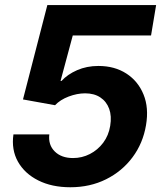

<svg xmlns="http://www.w3.org/2000/svg" viewBox="-20 -748 662 777"><path d="M264.7 9.8Q189.9 9.8 135 -17.8Q80 -45.3 52.7 -93.6Q25.5 -141.9 34.4 -204.2H179.6Q174.6 -161.8 201.5 -135.1Q228.4 -108.4 275.6 -108.4Q311.9 -108.4 343.7 -124.7Q375.6 -141 397.7 -170.4Q419.7 -199.8 426 -238.8Q432.5 -278.2 421.8 -307.7Q411 -337.2 386.1 -353.7Q361.2 -370.3 324.4 -370.3Q292.2 -370.3 257.8 -357.3Q223.5 -344.3 202.8 -322.2L73 -345.6L171.6 -727.5H611.8L591.3 -604.6H274.5L225 -420.4H228.9Q253 -446.9 292 -464Q331.1 -481.1 378.2 -481.1Q443.8 -481.1 491.3 -450.4Q538.8 -419.7 560.8 -365.7Q582.9 -311.7 570.9 -241.5Q558.7 -168.4 516.4 -111.6Q474.2 -54.8 409.3 -22.5Q344.5 9.8 264.7 9.8Z"/></svg>

Font: Adwaita Sans
Style: Italic
Weight: 400
Italic angle: -9.39999°
Designer: Rasmus Andersson
Foundry: rsms
Version: Version 4.001;git-9221beed3